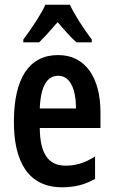

<svg xmlns="http://www.w3.org/2000/svg" viewBox="-20 -786 482 816"><path d="M277 -766H173C155 -726 112 -661 79 -618V-606H146C167 -626 195 -657 225 -692C254 -658 280 -628 305 -606H370V-618C335 -665 298 -721 277 -766ZM227 -552C103 -552 39 -452 39 -268C39 -102 98 10 244 10C296 10 342 -1 384 -26V-121C340 -93 302 -82 258 -82C185 -82 150 -134 149 -242H407V-309C407 -453 345 -552 227 -552ZM228 -464C278 -464 303 -407 303 -325H149C153 -422 181 -464 228 -464Z"/></svg>

Font: Noto Sans Devanagari ExtraCondensed SemiBold
Style: Regular
Weight: 600
Width: 2
Designer: Jelle Bosma - Monotype Design Team
Foundry: Monotype Imaging Inc.
Version: Version 2.004